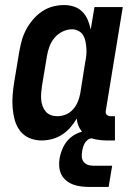

<svg xmlns="http://www.w3.org/2000/svg" viewBox="-20 -548 540 760"><path d="M144 8Q119 8 96.5 -1.5Q74 -11 59.5 -30Q45 -49 38.5 -72.5Q32 -96 30 -121Q28 -146 30 -171.5Q32 -197 36 -222L56 -342Q60 -365 66 -387Q72 -409 83 -430Q94 -451 110 -470Q126 -489 146 -502.5Q166 -516 188.5 -522Q211 -528 234 -528Q255 -528 274 -521.5Q293 -515 306.5 -501Q320 -487 327.5 -469Q335 -451 339 -431L354 -520H466L399 -111Q398 -107 398.5 -102Q399 -97 402 -94Q405 -91 409.5 -89.5Q414 -88 418 -88H435V8H402Q381 8 360 4Q339 0 322.5 -11Q306 -22 295.5 -40Q285 -58 284 -79Q273 -60 258 -43Q243 -26 225 -14.5Q207 -3 186 2.5Q165 8 144 8ZM207 -88Q224 -88 241 -95Q258 -102 270 -116Q282 -130 288.5 -146.5Q295 -163 298 -180L317 -300Q320 -314 321.5 -328Q323 -342 322 -356Q321 -370 318.5 -383.5Q316 -397 309.5 -408Q303 -419 291 -425.5Q279 -432 265 -432Q246 -432 227.5 -423Q209 -414 196 -398.5Q183 -383 176 -364.5Q169 -346 166 -327L146 -207Q144 -193 143 -179.5Q142 -166 143 -153.5Q144 -141 148.5 -128.5Q153 -116 161 -106.5Q169 -97 181 -92.5Q193 -88 207 -88ZM335 192Q318 192 301.5 190Q285 188 270 182.5Q255 177 242.5 167Q230 157 223 143Q216 129 214.5 112Q213 95 216 78Q220 56 230.5 34Q241 12 259.5 -3.5Q278 -19 301.5 -26Q325 -33 347 -33L342 0Q334 0 326.5 6Q319 12 315 19.5Q311 27 308.5 35.5Q306 44 305 52Q303 63 304 74Q305 85 311.5 93Q318 101 328 104.5Q338 108 349 108H424L410 192Z"/></svg>

Font: Iosevka Gothic
Style: Bold Italic
Weight: 700
Italic angle: -9°
Monospace: yes
Designer: Belleve Invis
Foundry: Belleve Invis
Version: Version 15.5.1; ttfautohint (v1.8.4)